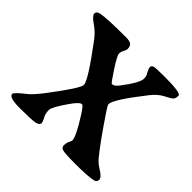

<svg xmlns="http://www.w3.org/2000/svg" viewBox="-165 -861 1042 1042"><g transform="rotate(45 356.0 -340.5)"><path d="M371.6 -446.8Q388.7 -446.8 408.7 -473.1Q474.1 -559.1 474.1 -589.8Q474.1 -608.4 469.2 -616.7Q452.1 -646.5 452.1 -657.7Q452.1 -668.9 464.4 -673.3Q476.6 -677.7 544.4 -677.7Q671.9 -677.7 671.9 -658.2Q671.9 -638.7 664.6 -629.4Q657.2 -620.1 621.8 -602.5Q586.4 -585 555.7 -545.4Q435.5 -392.6 435.5 -357.4Q435.5 -349.6 454.6 -321.3Q552.2 -175.8 604 -113.3Q623.5 -89.8 647.9 -75.2Q690.4 -49.8 690.4 -31.2Q690.4 -12.7 672.4 -8.8Q632.3 0 541 0Q449.7 0 435.8 -6.6Q421.9 -13.2 421.9 -28.1Q421.9 -43 426.3 -54.2L431.6 -65.4L436.5 -77.6Q436.5 -108.9 370.1 -212.9Q343.3 -254.9 334.5 -254.9Q317.9 -254.9 284.7 -207.5Q229 -127.9 229 -106.4Q229 -85 235.8 -67.4L242.7 -53.7Q252 -34.7 252 -28.3Q252 -10.7 223.1 -5.9Q194.3 -1 110.4 -1Q26.4 -1 26.4 -26.9Q26.4 -38.6 87.9 -86.4Q111.3 -105 156.7 -164.6Q267.6 -311 267.6 -336.4Q267.6 -369.1 134.8 -546.9Q106.9 -584 70.1 -609.1Q33.2 -634.3 33.2 -649.9Q33.2 -668.5 60.5 -672.9Q109.4 -680.7 227.5 -680.7H249Q271.5 -680.7 284.4 -673.1Q297.4 -665.5 297.4 -640.1Q297.4 -633.8 289.6 -619.4Q281.7 -605 281.7 -590.8Q281.7 -576.7 323.7 -511.7Q365.7 -446.8 371.6 -446.8Z"/></g></svg>

Font: Averia Serif Libre
Style: Bold
Weight: 700
Version: Version 1.002